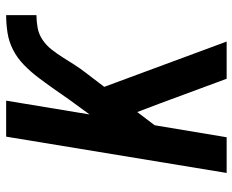

<svg xmlns="http://www.w3.org/2000/svg" viewBox="-88 -688 775 640"><g transform="rotate(-90 300.0 -367.5)"><path d="M44 0 165 -735H285L239 -457L290 -527Q308 -553 326 -578.5Q344 -604 362.5 -628.5Q381 -653 404 -675.5Q427 -698 454.5 -712Q482 -726 511.5 -730.5Q541 -735 570 -735V-634Q549 -634 527.5 -630Q506 -626 487.5 -613.5Q469 -601 455 -583Q441 -565 429 -546Q417 -527 405 -508Q393 -489 379 -471L331 -408L482 0H358L274 -227L247 -298L203 -240L163 0Z"/></g></svg>

Font: Iosevka SS04 Extended Oblique
Style: Bold
Weight: 700
Width: 7
Italic angle: -9°
Monospace: yes
Designer: Belleve Invis
Foundry: Belleve Invis
Version: Version 19.0.0; ttfautohint (v1.8.4)